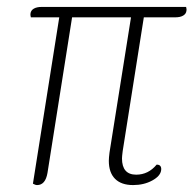

<svg xmlns="http://www.w3.org/2000/svg" viewBox="-20 -530 558 554"><path d="M294 -66Q294 -74 296 -90L358 -480H188L117 -31Q111 4 87 4Q82 4 75 0L151 -480H69Q67 -488 68 -491Q69 -500 77.5 -505Q86 -510 100 -510H517Q519 -502 518 -499Q517 -490 508.5 -485Q500 -480 486 -480H395L334 -94Q332 -78 332 -73Q332 -26 373 -26Q408 -26 432 -55Q440 -55 443 -50.5Q446 -46 445 -39Q443 -22 419 -9Q395 4 364 4Q330 4 312 -14Q294 -32 294 -66Z"/></svg>

Font: Thasadith
Style: Italic
Weight: 400
Italic angle: -9°
Designer: Cadson Demak Co.,Ltd.
Foundry: Cadson Demak Co.,Ltd.
Version: Version 1.000; ttfautohint (v1.6)